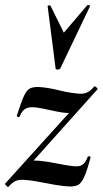

<svg xmlns="http://www.w3.org/2000/svg" viewBox="-32 -743 412 770"><path d="M1 7Q-1 8 -7 1.5Q-13 -5 -12 -6L308 -360L302 -349Q289 -314 276.5 -302Q264 -290 243 -290Q222 -290 194 -296Q166 -302 140 -307.5Q114 -313 97 -313Q78 -313 66.5 -304.5Q55 -296 47 -276Q45 -272 39.5 -274Q34 -276 36 -281Q53 -334 64 -358Q75 -382 88.5 -388.5Q102 -395 125 -394Q160 -392 206 -380.5Q252 -369 291 -367Q307 -367 319 -373Q331 -379 346 -396Q349 -398 355 -392.5Q361 -387 359 -385L40 -29L35 -39Q49 -73 66.5 -86Q84 -99 105 -99Q131 -99 163 -93.5Q195 -88 225.5 -82Q256 -76 275 -76Q292 -76 302.5 -85.5Q313 -95 320 -115Q322 -117 327 -116Q332 -115 331 -111Q317 -58 305.5 -33Q294 -8 281.5 -1.5Q269 5 249 5Q221 4 187.5 -2Q154 -8 120 -14.5Q86 -21 56 -22Q40 -22 28 -16Q16 -10 1 7ZM191 -469 159 -718Q159 -721 164.5 -721.5Q170 -722 171 -719L224 -612L318 -722Q320 -724 325 -722.5Q330 -721 329 -718L210 -469Q207 -464 199 -464Q191 -464 191 -469Z"/></svg>

Font: Cormorant Garamond Light
Style: Italic
Weight: 300
Italic angle: -10°
Designer: Christian Thalmann (Catharsis Fonts)
Foundry: Catharsis Fonts
Version: Version 4.001